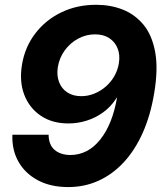

<svg xmlns="http://www.w3.org/2000/svg" viewBox="-20 -757 669 787"><path d="M375.5 -737.3Q433.1 -737.3 482.9 -717.8Q532.7 -698.2 567.9 -656Q603 -613.8 616 -544.2Q628.9 -474.6 611.8 -374Q596.7 -283.2 564.7 -211.9Q532.7 -140.6 486.8 -91.3Q440.9 -42 383.5 -16.1Q326.2 9.8 259.8 9.8Q187 9.8 134.8 -18.3Q82.5 -46.4 55.4 -94.7Q28.3 -143.1 30.8 -204.6H179.2Q179.7 -163.6 203.6 -142.8Q227.5 -122.1 268.6 -121.6Q340.8 -122.1 391.1 -185.3Q441.4 -248.5 460 -358.4L454.1 -350.1Q433.1 -318.4 402.3 -296.1Q371.6 -273.9 335.2 -262.5Q298.8 -251 260.3 -251Q193.8 -251 147 -282.7Q100.1 -314.5 79.3 -368.9Q58.6 -423.3 70.3 -493.2Q82.5 -564.9 124.8 -620.1Q167 -675.3 231.7 -706.5Q296.4 -737.8 375.5 -737.3ZM369.6 -616.2Q332.5 -616.2 299.8 -598.4Q267.1 -580.6 244.9 -549.8Q222.7 -519 216.8 -480.5Q211.9 -447.3 222.2 -420.4Q232.4 -393.6 255.9 -378.2Q279.3 -362.8 313 -362.8Q340.8 -362.8 366.7 -373.3Q392.6 -383.8 413.8 -402.3Q435.1 -420.9 449 -445.6Q462.9 -470.2 467.3 -498Q472.7 -531.7 462.2 -558.3Q451.7 -585 428 -600.6Q404.3 -616.2 369.6 -616.2Z"/></svg>

Font: Inter Tight
Style: Bold Italic
Weight: 700
Italic angle: -9.39999°
Designer: Rasmus Andersson
Foundry: rsms
Version: Version 3.004